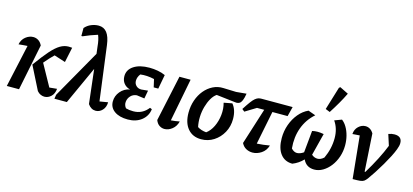

<svg xmlns="http://www.w3.org/2000/svg" viewBox="-64 -1254 3754 1745"><g transform="rotate(15 1812.5 -381.5)"><path d="M36 0 124 -400Q107 -399 87.5 -397.5Q68 -396 41 -393Q50 -439 83.5 -465.5Q117 -492 155 -492Q181 -492 203 -478Q225 -464 239 -435L151 0ZM321 -28 210 -248Q276 -340 323 -393Q370 -446 408.5 -468.5Q447 -491 487 -491Q504 -491 520 -489L490 -347L384 -381Q347 -346 300 -290L413 -86Q426 -87 442.5 -89Q459 -91 484 -93Q480 -46 452.5 -20Q425 6 390 6Q373 6 354.5 -2Q336 -10 321 -28Z M484 0 490 -39 748 -493 740 -558Q737 -592 731.5 -617Q726 -642 717 -664Q648 -643 584 -614H573V-689Q598 -718 633 -732Q668 -746 702 -746Q751 -746 780 -709Q809 -672 819 -595L886 -82Q923 -87 964 -95Q963 -48 936 -19.5Q909 9 873 9Q830 9 800 -34L763 -355L601 0Z M1176 10Q1096 10 1049.5 -23.5Q1003 -57 1003 -114Q1003 -166 1037.5 -207.5Q1072 -249 1126 -259Q1089 -268 1067 -295.5Q1045 -323 1045 -363Q1045 -424 1100 -460Q1155 -496 1247 -496Q1286 -496 1325 -489Q1364 -482 1397 -467L1372 -333H1329L1312 -407Q1242 -423 1181 -415Q1157 -384 1157 -350Q1157 -322 1176 -303.5Q1195 -285 1224 -285L1287 -291L1273 -214L1200 -224Q1165 -221 1143 -197.5Q1121 -174 1117.5 -142Q1114 -110 1135 -84Q1165 -75 1205 -75Q1291 -75 1345 -145L1364 -137Q1356 -71 1304.5 -30.5Q1253 10 1176 10Z M1638 -95Q1626 -47 1591.5 -20Q1557 7 1520 7Q1494 7 1471.5 -8Q1449 -23 1437 -55L1530 -487H1635L1557 -84Q1599 -87 1638 -95Z M1866 11Q1786 11 1740 -43.5Q1694 -98 1694 -193Q1694 -256 1713 -311Q1732 -366 1766 -407Q1800 -448 1845 -470.5Q1890 -493 1942 -491L2063 -487L2159 -496Q2152 -453 2142.5 -431Q2133 -409 2120.5 -401Q2108 -393 2092 -393Q2082 -393 2071 -395L1900 -415Q1873 -397 1852.5 -361.5Q1832 -326 1819 -280Q1806 -234 1804 -184.5Q1802 -135 1812 -89Q1845 -67 1895 -62Q1933 -90 1957 -140Q1981 -190 1987.5 -249.5Q1994 -309 1979 -363L2057 -378Q2078 -353 2089 -318.5Q2100 -284 2100 -241Q2100 -171 2068.5 -114Q2037 -57 1984 -23Q1931 11 1866 11Z M2181 -333 2158 -352Q2188 -399 2208.5 -426.5Q2229 -454 2244.5 -466.5Q2260 -479 2273.5 -483Q2287 -487 2302 -487H2595L2572 -396H2429L2366 -82Q2425 -85 2486 -96Q2471 -46 2431 -19.5Q2391 7 2348 7Q2316 7 2288 -8Q2260 -23 2244 -55L2352 -396H2284Z M2725 11Q2653 11 2612.5 -42Q2572 -95 2572 -190Q2572 -256 2593.5 -316.5Q2615 -377 2653.5 -423.5Q2692 -470 2743 -493L2813 -468Q2741 -405 2708.5 -316Q2676 -227 2686 -122Q2711 -94 2740 -94Q2769 -94 2802 -117L2822 -323Q2846 -329 2872.5 -329Q2899 -329 2931 -323L2878 -114Q2904 -92 2933 -92Q2964 -92 2993 -119Q3037 -213 3037 -312Q3037 -402 2991 -468L3058 -493Q3084 -474 3104 -440Q3124 -406 3135 -363Q3146 -320 3146 -274Q3146 -217 3128.5 -165.5Q3111 -114 3080.5 -74.5Q3050 -35 3011 -12Q2972 11 2930 11Q2855 11 2824 -56Q2783 -12 2725 11ZM2932 -531 2890 -548 2956 -765 2967 -774 3048 -734Q3024 -684 2994.5 -633Q2965 -582 2932 -531Z M3386 -89Q3481 -246 3531 -373L3498 -476Q3527 -487 3554 -487Q3625 -487 3625 -423Q3625 -397 3611 -362Q3599 -330 3578 -289Q3557 -248 3531 -203.5Q3505 -159 3477.5 -116.5Q3450 -74 3425 -39Q3410 -19 3397 -10Q3384 -1 3360.5 1.5Q3337 4 3291 4L3251 -396Q3232 -395 3215 -393.5Q3198 -392 3183 -391Q3186 -436 3215.5 -463.5Q3245 -491 3281 -491Q3304 -491 3323.5 -479Q3343 -467 3357 -443L3379 -89Z"/></g></svg>

Font: Piazzolla SemiBold
Style: Italic
Weight: 600
Italic angle: -11.3°
Designer: Juan Pablo del Peral
Foundry: Huerta Tipografica
Version: Version 1.330